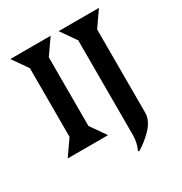

<svg xmlns="http://www.w3.org/2000/svg" viewBox="-196 -827 1084 1146"><g transform="rotate(-30 345.5 -254.5)"><path d="M317.9 0H40L113.8 -106V-579.1L40 -685.1H317.9L244.1 -579.1V-106ZM650.9 -685.1 577.1 -579.1V-3.9Q577.1 23.4 563 51.3Q548.8 79.1 525.1 102.5Q501.5 126 479 143.6Q456.5 161.1 432.1 175.8L424.8 171.9Q446.8 127 446.8 73.2V-579.1L373 -685.1Z"/></g></svg>

Font: Bluu Next
Style: Bold
Weight: 700
Designer: Jean-Baptiste Morizot, Igor Stepanchenko (Cyrillic)
Foundry: Igor Stepanchenko
Version: Version 1.005